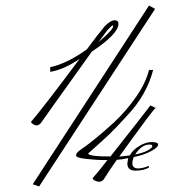

<svg xmlns="http://www.w3.org/2000/svg" viewBox="-20 -635 613 692"><path d="M388 -541Q388 -543 385.5 -543Q383 -543 374 -533Q371 -533 335 -483Q388 -528 388 -541ZM358 -541Q379 -562 393 -562Q407 -562 407 -549Q407 -513 311 -449Q137 -206 127 -191Q119 -183 112.5 -183Q106 -183 99 -187.5Q92 -192 92 -196Q142 -255 267 -423Q210 -384 161 -376V-393Q220 -405 293 -457Q328 -505 358 -541ZM519 -114Q529 -114 529 -109Q529 -104 522 -99Q506 -86 467 -78Q490 -114 519 -114ZM522 -255Q498 -223 378 -71Q298 -71 298 -82Q351 -129 375 -152Q399 -175 438 -218Q509 -293 532 -383H517Q506 -337 470.5 -286Q435 -235 391 -194Q320 -129 270 -95Q254 -84 254 -75Q254 -66 293 -62Q332 -58 356 -58H367Q339 -21 314 7Q314 12 322 16Q330 20 337.5 20Q345 20 353 13Q376 -24 401 -59Q419 -60 442 -65Q439 -47 439 -46Q439 -20 468 -20Q497 -20 517 -31L516 -37Q494 -28 478 -28Q457 -28 457 -47Q457 -56 462 -69Q498 -76 524 -90Q550 -104 550 -113.5Q550 -123 527.5 -123Q505 -123 481.5 -108.5Q458 -94 448 -75Q429 -72 410 -71Q536 -246 541 -246ZM98 29 517 -615 539 -603 121 37Z"/></svg>

Font: Monsieur La Doulaise
Style: Regular
Weight: 400
Designer: Alejandro Paul
Foundry: Alejandro Paul
Version: Version 1.000